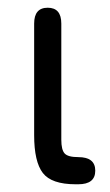

<svg xmlns="http://www.w3.org/2000/svg" viewBox="-20 -477 284 497"><path d="M182.6 0H175.8Q113.3 0 90.8 -29.3Q68.4 -58.6 68.4 -127V-416Q68.4 -457 103.5 -457Q138.7 -457 138.7 -416V-115.2Q138.7 -88.9 147.5 -79.6Q156.2 -70.3 182.6 -70.3Q226.6 -70.3 226.6 -35.2Q226.6 0 182.6 0Z"/></svg>

Font: Jura
Style: DemiBold
Weight: 600
Version: Version 2.5